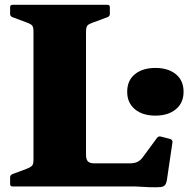

<svg xmlns="http://www.w3.org/2000/svg" viewBox="-20 -774 782 797"><path d="M119 0V-754H337V-133Q337 -111 345.5 -103.5Q354 -96 370 -96H518Q540 -96 552.5 -103Q565 -110 574 -123L632 -202Q639 -210 648 -207L687 -197Q696 -194 696 -184L674 -35Q672 -17 666.5 -8Q661 1 646.5 2.5Q632 4 599 3L541 0ZM32 0Q22 0 22 -10V-38Q22 -47 31 -51L90 -73Q110 -81 114.5 -88Q119 -95 119 -111V-201H337V0ZM22 -744Q22 -754 32 -754H426Q436 -754 436 -744V-716Q436 -707 427 -703L362 -679Q348 -674 342.5 -667.5Q337 -661 337 -639V-553H119V-643Q119 -659 114.5 -666.5Q110 -674 90 -681L31 -703Q22 -707 22 -716ZM625 -294Q572 -294 540 -320.5Q508 -347 508 -393Q508 -440 540 -466Q572 -492 625 -492Q678 -492 710 -466Q742 -440 742 -393Q742 -347 710 -320.5Q678 -294 625 -294Z"/></svg>

Font: Hahmlet Black
Style: Regular
Weight: 900
Version: Version 1.002